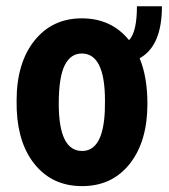

<svg xmlns="http://www.w3.org/2000/svg" viewBox="-20 -598 553 627"><path d="M34.2 -269Q34.2 -392.1 92.3 -465.1Q150.4 -538.1 247.1 -538.1Q343.8 -538.1 401.4 -466.8Q427.2 -493.7 427.2 -577.6H508.8Q508.8 -447.8 436 -407.7Q461.4 -346.7 461.4 -258.8Q461.4 -136.2 403.8 -63.2Q346.2 9.8 248 9.8Q154.3 9.8 97.2 -56.9Q40 -123.5 34.7 -237.8ZM171.9 -258.8Q171.9 -105 248 -105Q316.9 -105 322.3 -236.3L322.8 -269Q322.8 -423.3 247.1 -423.3Q210.4 -423.3 191.2 -384.5Q171.9 -345.7 171.9 -258.8Z"/></svg>

Font: Roboto Condensed
Style: Bold
Weight: 700
Designer: Google
Version: Version 2.134; 2016